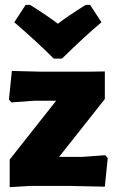

<svg xmlns="http://www.w3.org/2000/svg" viewBox="-20 -768 478 793"><path d="M148 -472H347L413 -473V-359L224 -120H320L415 -127L425 -115L413 3L271 0H105L20 5V-109L212 -352H122L27 -345L17 -357L29 -475ZM399 -676Q330 -618 236 -526H202Q132 -596 39 -676L86 -748H104Q180 -700 219 -670Q258 -700 334 -748H352Z"/></svg>

Font: Luna Sans Black
Style: Regular
Weight: 900
Designer: Juan Pablo del Peral
Foundry: Huerta Tipografica
Version: Version 2.001; ttfautohint (v1.5)